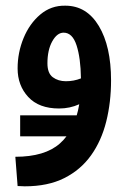

<svg xmlns="http://www.w3.org/2000/svg" viewBox="-20 -386 451 676"><path d="M67 270Q62 270 55.5 269.5Q49 269 42 269L34 166Q138 166 191 119Q244 72 259 -19Q226 -4 188 -4Q117 -4 79.5 -44.5Q42 -85 42 -145Q42 -201 63 -252Q84 -303 122 -335Q160 -367 210 -366Q285 -366 328 -294.5Q371 -223 371 -103Q371 -26 354 42Q337 110 300.5 161Q264 212 206.5 241Q149 270 67 270ZM147 -163Q147 -128 166 -114Q185 -100 212 -100Q240 -100 265 -110Q264 -182 249.5 -226.5Q235 -271 204 -271Q181 -271 164 -240.5Q147 -210 147 -163ZM51 94V20H328V94Z"/></svg>

Font: Noto Sans Arabic ExtCond SemBd
Style: Regular
Weight: 600
Width: 2
Designer: Monotype Design Team, Nadine Chahine, Nizar Qandah and Khaled Hosny
Foundry: Monotype Imaging Inc.
Version: Version 2.012; ttfautohint (v1.8.4.7-5d5b)